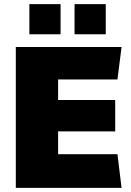

<svg xmlns="http://www.w3.org/2000/svg" viewBox="-20 -915 640 935"><path d="M572 -686 552 -528H263V-428H541V-275H263V-164H552L572 0H57V-686ZM275 -748H123V-895H275ZM495 -748H343V-895H495Z"/></svg>

Font: Chivo Black
Style: Regular
Weight: 900
Designer: Hector Gatti
Foundry: Omnibus-Type
Version: Version 1.007